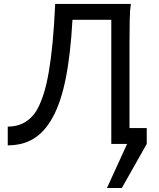

<svg xmlns="http://www.w3.org/2000/svg" viewBox="-20 -733 811 978"><path d="M349.1 -632.3Q344.2 -542 335.4 -466.8Q326.7 -391.6 314.2 -330.3Q301.8 -269 285.2 -220.5Q268.6 -171.9 248.5 -135.3Q227.5 -96.7 202.6 -69.6Q177.7 -42.5 149.2 -25.4Q120.6 -8.3 88.1 -0.5Q55.7 7.3 19.5 7.3V-87.9Q42 -87.9 63.7 -93Q85.4 -98.1 105.2 -109.4Q125 -120.6 142.3 -138.7Q159.7 -156.7 173.3 -183.1Q189.5 -213.9 203.4 -258.1Q217.3 -302.2 228.3 -365.2Q239.3 -428.2 247.6 -513.7Q255.9 -599.1 261.2 -712.9H647Q641.6 -683.6 640.6 -628.2Q639.6 -572.8 639.6 -500.5V-80.6H727.5V0L600.6 224.6H524.9L627.4 0H546.9V-632.3Z"/></svg>

Font: Andika CyrE
Style: Regular
Weight: 400
Designer: Victor Gaultney, Annie Olsen, Julie Remington, Don Collingsworth, Eric Hays, Becca Hirsbrunner
Foundry: SIL International
Version: Version 5.000